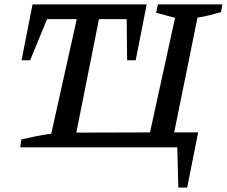

<svg xmlns="http://www.w3.org/2000/svg" viewBox="-20 -670 1031 873"><path d="M791 183 786 0H72L77 -36Q112 -44 146 -51Q180 -58 213 -62L329 -583H194L117 -396H78L128 -650H647L597 -396H558L556 -583H430L327 -67L662 -68L776 -589L690 -612L698 -650H991L985 -615Q960 -608 933.5 -601Q907 -594 878 -590L772 -68H881L831 183Z"/></svg>

Font: Piazzolla SC Medium
Style: Italic
Weight: 500
Italic angle: -11.3°
Designer: Juan Pablo del Peral
Foundry: Huerta Tipografica
Version: Version 1.330